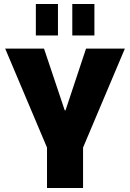

<svg xmlns="http://www.w3.org/2000/svg" viewBox="-20 -944 653 964"><path d="M6 -700H201L305 -390H309L412 -700H607L394 -196H219ZM216 -268H397V0H216ZM271 -924V-766H160V-924ZM454 -924V-766H343V-924Z"/></svg>

Font: Pathway Extreme SemiCondensed ExtraBold
Style: Regular
Weight: 800
Width: 4
Version: Version 1.001;gftools[0.9.26]